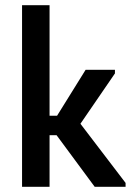

<svg xmlns="http://www.w3.org/2000/svg" viewBox="-20 -720 505 740"><path d="M65 -700H171V-274H200L310 -451H423V-437L290 -243L464 -15V0H345L198 -199H171V0H65Z"/></svg>

Font: Tilda Sans Semibold
Style: Regular
Weight: 600
Designer: ParaType Ltd
Foundry: ParaType Ltd
Version: Version 1.009